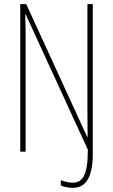

<svg xmlns="http://www.w3.org/2000/svg" viewBox="-20 -734 546 929"><path d="M332 175C396 175 429 124 429 7V-714H403V-179C403 -149 404 -111 404 -71H402L107 -714H78V0H104V-554C104 -610 103 -639 102 -665H104L405 -10C405 112 381 150 331 150C313 150 288 144 274 137V163C287 170 312 175 332 175Z"/></svg>

Font: Noto Sans Gurmukhi UI ExtraCondensed Thin
Style: Regular
Weight: 100
Width: 2
Designer: Jelle Bosma - Monotype Design Team
Foundry: Monotype Imaging Inc.
Version: Version 2.004